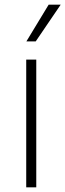

<svg xmlns="http://www.w3.org/2000/svg" viewBox="-20 -800 279 820"><path d="M92 0H134.9V-545.5H92ZM92.7 -623.2H132.5L239.3 -780.2H187.9Z"/></svg>

Font: Karasuma Gothic
Style: Thin
Weight: 200
Designer: Rasmus Andersson / Ryoko Ishizuka
Foundry: rsms
Version: Version 1.00